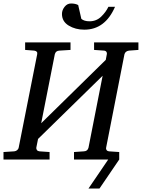

<svg xmlns="http://www.w3.org/2000/svg" viewBox="-40 -914 813 1100"><path d="M580 -42H643V0L530 166H467L580 0ZM753 -628 699 -624Q678 -621 673 -603L568 -68Q566 -61 570.5 -54.5Q575 -48 584 -47L643 -43V0H384V-43L441 -47Q462 -48 467 -68L548 -480L178 -118L168 -68Q167 -61 171.5 -54.5Q176 -48 186 -47L244 -43V0H-20V-43L42 -47Q52 -48 59 -54.5Q66 -61 67 -68L173 -603Q177 -621 156 -624L104 -628V-671H364V-628L300 -624Q279 -623 274 -603L196 -208L566 -571L572 -603Q574 -610 570 -616.5Q566 -623 556 -624L499 -628V-671H753ZM619 -875Q562 -744 443 -744Q392 -744 353.5 -767.5Q315 -791 315 -834Q315 -856 330 -875Q345 -894 367 -894Q392 -894 408 -885L426 -806Q442 -792 473 -792Q512 -792 539.5 -818.5Q567 -845 581 -875Z"/></svg>

Font: Veleka
Style: Italic
Weight: 400
Italic angle: -12°
Designer: Stefan Peev, Context Ltd, 2016; SIL International, 1997-2014.
Foundry: Stefan Peev, Context Ltd, 2016
Version: Version 1.000